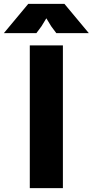

<svg xmlns="http://www.w3.org/2000/svg" viewBox="-53 -966 476 986"><path d="M100 -733V0H270V-733ZM-33 -796H134L160 -831L185 -872L210 -831L236 -796H403L278 -946H92Z"/></svg>

Font: Kreadon Extra Bold
Style: Regular
Weight: 800
Designer: kohakuno
Foundry: StudioGnu
Version: Version 1.000;Glyphs 3.1.2 (3151)